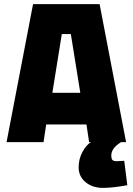

<svg xmlns="http://www.w3.org/2000/svg" viewBox="-20 -692 646 935"><path d="M600 210Q527 223 482 223Q430 223 396.5 195Q363 167 363 123Q363 82 381.5 48Q400 14 423 0H414L401 -86H205L192 0H12L141 -672H465L594 0H570Q522 29 522 65Q522 81 527.5 87Q533 93 548 93L585 91ZM325 -526H281L235 -240H371Z"/></svg>

Font: Cairo Black
Style: Regular
Weight: 900
Designer: Mohamed Gaber, the designers of Titillium
Foundry: Kief Type Foundry
Version: Version 2.009; ttfautohint (v1.5.33-1714) -l 8 -r 50 -G 200 